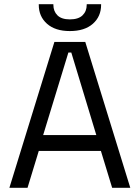

<svg xmlns="http://www.w3.org/2000/svg" viewBox="-20 -901 670 921"><path d="M25 0 241 -700H389L605 0H518L464 -177H166L112 0ZM187 -253H442L322 -649H308ZM315 -752Q245 -752 205.5 -787Q166 -822 166 -878V-881H236V-878Q236 -847 255.5 -827.5Q275 -808 315 -808Q356 -808 376 -827.5Q396 -847 396 -878V-881H465V-878Q465 -822 425.5 -787Q386 -752 315 -752Z"/></svg>

Font: Space Grotesk Light
Style: Regular
Weight: 400
Version: Version 2.000